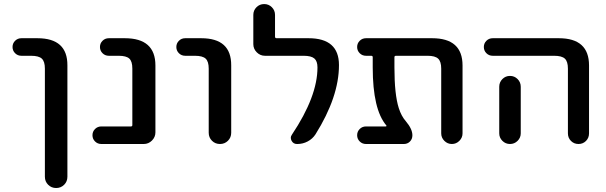

<svg xmlns="http://www.w3.org/2000/svg" viewBox="-20 -734 2998 950"><path d="M85.9 -458Q67.4 -458 54.7 -470.7Q42 -483.4 42 -501.5Q42 -519.5 54.7 -532.2Q67.4 -544.9 85.9 -544.9H165Q314.5 -544.9 313.5 -410.2V140.6Q313.5 164.1 297.4 180.2Q281.2 196.3 257.8 196.3Q234.4 196.3 218.3 180.2Q202.1 164.1 202.1 140.6V-394.5Q202.1 -429.7 187 -443.8Q171.9 -458 133.8 -458Z M481.4 -21.5Q462.9 -21.5 450.2 -34.2Q437.5 -46.9 437.5 -64.9Q437.5 -83 450.2 -95.7Q462.9 -108.4 481.4 -108.4H627.9Q634.8 -108.4 634.8 -115.2V-394.5Q634.8 -430.7 619.6 -444.3Q604.5 -458 567.4 -458H518.6Q500 -458 487.3 -470.7Q474.6 -483.4 474.6 -501.5Q474.6 -519.5 487.3 -532.2Q500 -544.9 518.6 -544.9H597.7Q749 -544.9 749 -410.2V-79.1Q749 -55.7 731.9 -38.6Q714.8 -21.5 691.4 -21.5Z M896.5 -458Q877.9 -458 865.2 -470.7Q852.5 -483.4 852.5 -501.5Q852.5 -519.5 865.2 -532.2Q877.9 -544.9 896.5 -544.9H975.6Q1125 -544.9 1124 -410.2V-77.1Q1124 -53.7 1107.9 -37.6Q1091.8 -21.5 1068.4 -21.5Q1044.9 -21.5 1028.8 -37.6Q1012.7 -53.7 1012.7 -77.1V-394.5Q1012.7 -429.7 997.6 -443.8Q982.4 -458 944.3 -458Z M1506.8 -544.9Q1657.2 -544.9 1657.2 -412.1Q1657.2 -254.9 1541 -69.3Q1526.4 -46.9 1502.4 -34.2Q1478.5 -21.5 1451.2 -21.5H1449.2Q1431.6 -21.5 1422.9 -37.1Q1418.9 -44.9 1418.9 -51.8Q1418.9 -60.5 1424.8 -68.4Q1550.8 -256.8 1550.8 -400.4Q1550.8 -431.6 1535.2 -444.8Q1519.5 -458 1482.4 -458H1291Q1267.6 -458 1250.5 -475.1Q1233.4 -492.2 1233.4 -515.6V-660.2Q1233.4 -682.6 1249 -698.2Q1264.6 -713.9 1287.1 -713.9Q1309.6 -713.9 1325.2 -698.2Q1340.8 -682.6 1340.8 -660.2V-552.7Q1340.8 -544.9 1348.6 -544.9Z M1939.5 -458Q1931.6 -458 1931.6 -451.2V-400.4Q1931.6 -266.6 1953.1 -199.2Q1965.8 -159.2 1988.3 -133.8Q2020.5 -95.7 2020.5 -64.5Q2020.5 -45.9 2008.3 -33.7Q1996.1 -21.5 1978.5 -21.5H1791Q1772.5 -21.5 1759.8 -34.2Q1747.1 -46.9 1747.1 -64.9Q1747.1 -83 1759.8 -95.7Q1772.5 -108.4 1791 -108.4H1888.7Q1891.6 -108.4 1892.1 -110.4Q1892.6 -112.3 1891.6 -113.3Q1824.2 -192.4 1824.2 -400.4V-451.2Q1824.2 -458 1816.4 -458H1791Q1772.5 -458 1759.8 -470.7Q1747.1 -483.4 1747.1 -501.5Q1747.1 -519.5 1759.8 -532.2Q1772.5 -544.9 1791 -544.9H2118.2Q2268.6 -544.9 2268.6 -410.2V-74.2Q2268.6 -52.7 2252.9 -37.1Q2237.3 -21.5 2215.8 -21.5Q2194.3 -21.5 2178.7 -37.1Q2163.1 -52.7 2163.1 -74.2V-394.5Q2163.1 -429.7 2147.9 -443.8Q2132.8 -458 2095.7 -458Z M2418 -458Q2399.4 -458 2386.7 -470.7Q2374 -483.4 2374 -501.5Q2374 -519.5 2386.7 -532.2Q2399.4 -544.9 2418 -544.9H2745.1Q2894.5 -544.9 2894.5 -410.2V-74.2Q2894.5 -51.8 2879.4 -36.6Q2864.3 -21.5 2842.3 -21.5Q2820.3 -21.5 2805.2 -36.6Q2790 -51.8 2790 -74.2V-394.5Q2790 -429.7 2774.9 -443.8Q2759.8 -458 2721.7 -458ZM2556.6 -304.7V-124V-74.2Q2556.6 -52.7 2541 -37.1Q2525.4 -21.5 2503.4 -21.5Q2481.4 -21.5 2465.8 -37.1Q2450.2 -52.7 2450.2 -74.2V-124V-304.7Q2450.2 -327.1 2465.8 -342.8Q2481.4 -358.4 2503.4 -358.4Q2525.4 -358.4 2541 -342.8Q2556.6 -327.1 2556.6 -304.7Z"/></svg>

Font: Gen Jyuu Gothic Medium
Style: Regular
Weight: 500
Designer: [Source Han Sans]
Ryoko NISHIZUKA  (kana & ideographs); Paul D. Hunt (Latin, Greek & Cyrillic); Wenlong ZHANG  (bopomofo
Version: Version 1.002.20150607